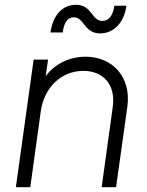

<svg xmlns="http://www.w3.org/2000/svg" viewBox="-20 -779 612 799"><path d="M46 0H106L150 -318C164 -414 234 -484 327 -484C409 -484 463 -428 449 -332L403 0H463L510 -335C527 -460 447 -543 336 -543C269 -543 208 -513 170 -462L180 -531H120ZM190 -644H241C247 -690 264 -707 287 -707C331 -707 329 -640 397 -640C454 -640 497 -686 506 -755H456C450 -713 432 -692 406 -692C360 -692 364 -759 296 -759C240 -759 200 -716 190 -644Z"/></svg>

Font: Mluvka Light
Style: Italic
Weight: 300
Italic angle: -8°
Designer: Modified by Jiří Krblich, Original typeface by Gumpita Rahayu
Foundry: Gumpita Rahayu & Jiří Krblich
Version: Version 2.000;Glyphs 3.1.1 (3134)